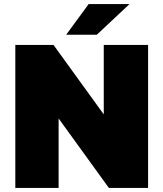

<svg xmlns="http://www.w3.org/2000/svg" viewBox="-20 -920 800 940"><path d="M55 0V-700H242L488 -360V-700H705V0H513L267 -340V0ZM304 -750 414 -900H614L454 -750Z"/></svg>

Font: Golos Text ExtraBold
Style: Regular
Weight: 800
Designer: A.Korolkova, Vitaly Kuzmin
Foundry: ParaType Ltd
Version: Version 2.004